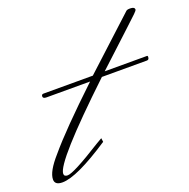

<svg xmlns="http://www.w3.org/2000/svg" viewBox="-161 -592 703 713"><g transform="rotate(-20 191.0 -235.5)"><path d="M443 -486Q443 -482 432 -471.5Q421 -461 392.5 -434.5Q364 -408 324 -371Q284 -334 257 -309H424Q427 -309 427 -305Q427 -293 418 -293H240Q-18 -49 -18 -4Q-18 7 -4 7Q20 7 136 -66Q156 -78 160 -80L162 -65Q26 25 -31 25Q-61 25 -61 3Q-61 -28 -14 -81Q48 -155 193 -292H21Q7 -292 7 -300.5Q7 -309 15 -309H210L410 -493Q415 -497 429 -496Q443 -495 443 -486Z"/></g></svg>

Font: Monsieur La Doulaise
Style: Regular
Weight: 400
Designer: Alejandro Paul
Foundry: Alejandro Paul
Version: Version 1.000